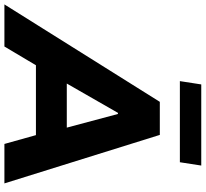

<svg xmlns="http://www.w3.org/2000/svg" viewBox="-113 -882 933 871"><g transform="rotate(90 353.5 -446.5)"><path d="M0 0ZM-62 0 380 -705H530L750 0H571L531 -143H214L129 0ZM430 -515 297 -283H497L435 -515ZM286 -796 301 -893H669L654 -796Z"/></g></svg>

Font: Winston ExtraBold
Style: Italic
Weight: 800
Italic angle: -9°
Designer: Original fonts by Vernon Adams / Changes by Cristiano Sobral
Foundry: Original fonts by Vernon Adams / Changes by Cristiano Sobral
Version: Version 2.503;July 17, 2020;FontCreator 13.0.0.2655 64-bit